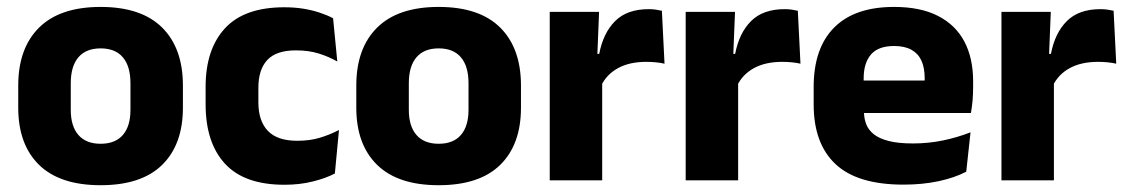

<svg xmlns="http://www.w3.org/2000/svg" viewBox="-20 -526 3286 560"><path d="M273.4 14.2Q154.7 14.2 93.9 -45.2Q33.2 -104.6 33.2 -211.9V-276.5Q33.2 -385.4 94.1 -445.6Q155 -505.8 273.4 -505.8Q392.2 -505.8 452.9 -445.6Q513.5 -385.4 513.5 -276.5V-211.9Q513.5 -104.6 453 -45.2Q392.6 14.2 273.4 14.2ZM273.4 -106.7Q316.2 -106.7 338.3 -132.3Q360.5 -157.9 360.5 -205.5V-283.2Q360.5 -332.8 338.3 -358.9Q316.2 -384.9 273.4 -384.9Q231 -384.9 208.7 -358.9Q186.4 -332.8 186.4 -283.2V-205.5Q186.4 -157.9 208.7 -132.3Q231 -106.7 273.4 -106.7Z M809.6 12.9Q692.6 12.9 636.2 -48.5Q579.7 -109.9 579.7 -221.7V-272.7Q579.7 -382.2 636.2 -443.5Q692.7 -504.8 809.2 -504.8Q838.9 -504.8 865 -500.6Q891.1 -496.3 913 -488.9Q934.9 -481.6 951.5 -472.8L963.8 -346.6Q939.5 -360.5 910.1 -369.8Q880.7 -379.1 843.5 -379.1Q785.6 -379.1 759.6 -351Q733.6 -323 733.6 -270V-227.3Q733.6 -173.4 761.2 -144.4Q788.7 -115.4 847 -115.4Q883.6 -115.4 912.8 -124.2Q942 -133 968.7 -146.8L956.7 -20Q930.6 -6.2 892.5 3.3Q854.5 12.9 809.6 12.9Z M1259.4 14.2Q1140.7 14.2 1079.9 -45.2Q1019.2 -104.6 1019.2 -211.9V-276.5Q1019.2 -385.4 1080.1 -445.6Q1141 -505.8 1259.4 -505.8Q1378.2 -505.8 1438.9 -445.6Q1499.5 -385.4 1499.5 -276.5V-211.9Q1499.5 -104.6 1439 -45.2Q1378.6 14.2 1259.4 14.2ZM1259.4 -106.7Q1302.2 -106.7 1324.3 -132.3Q1346.5 -157.9 1346.5 -205.5V-283.2Q1346.5 -332.8 1324.3 -358.9Q1302.2 -384.9 1259.4 -384.9Q1217 -384.9 1194.7 -358.9Q1172.4 -332.8 1172.4 -283.2V-205.5Q1172.4 -157.9 1194.7 -132.3Q1217 -106.7 1259.4 -106.7Z M1733.4 -276 1691.5 -368.9H1727.7Q1739.4 -430 1774.2 -464.6Q1808.9 -499.3 1872.3 -499.3Q1883.4 -499.3 1892.7 -497.9Q1902.1 -496.5 1910.5 -494.6L1918.2 -340.2Q1907.6 -342.8 1893.5 -344.2Q1879.4 -345.6 1865 -345.6Q1816 -345.6 1782.6 -327.3Q1749.2 -309 1733.4 -276ZM1583.4 0V-491.4H1727.3L1721 -334.7L1736.4 -332.5V0Z M2129.9 -276 2088 -368.9H2124.2Q2135.9 -430 2170.7 -464.6Q2205.4 -499.3 2268.8 -499.3Q2279.9 -499.3 2289.2 -497.9Q2298.6 -496.5 2307 -494.6L2314.7 -340.2Q2304.1 -342.8 2290 -344.2Q2275.9 -345.6 2261.5 -345.6Q2212.5 -345.6 2179.1 -327.3Q2145.7 -309 2129.9 -276ZM1979.9 0V-491.4H2123.8L2117.5 -334.7L2132.9 -332.5V0Z M2615 12.5Q2480.9 12.5 2417.1 -47.2Q2353.2 -107 2353.2 -221.4V-272.5Q2353.2 -385.7 2413.1 -445.8Q2472.9 -505.8 2587.7 -505.8Q2664.5 -505.8 2715.6 -479.7Q2766.8 -453.6 2792.6 -405.1Q2818.3 -356.5 2818.3 -288.5V-272.1Q2818.3 -253 2816.7 -233.3Q2815 -213.5 2811.8 -196.4H2674.1Q2675.8 -225.6 2676.4 -251.4Q2677 -277.2 2677 -297.9Q2677 -328.3 2667.5 -349.2Q2657.9 -370 2638.2 -380.9Q2618.5 -391.8 2587.7 -391.8Q2541.7 -391.8 2520.4 -367.1Q2499 -342.4 2499 -296.9V-252L2499.9 -235.3V-200.5Q2499.9 -181.3 2506.2 -164.4Q2512.5 -147.5 2528.3 -134.7Q2544.2 -121.9 2571.9 -114.8Q2599.7 -107.6 2642.6 -107.6Q2687.9 -107.6 2730 -116.3Q2772.1 -125 2810.7 -140.1L2798.2 -25.2Q2764.2 -7.5 2717.6 2.5Q2671.1 12.5 2615 12.5ZM2434.2 -196.4V-291.2H2781V-196.4Z M3050.9 -276 3009 -368.9H3045.2Q3056.9 -430 3091.7 -464.6Q3126.4 -499.3 3189.8 -499.3Q3200.9 -499.3 3210.2 -497.9Q3219.6 -496.5 3228 -494.6L3235.7 -340.2Q3225.1 -342.8 3211 -344.2Q3196.9 -345.6 3182.5 -345.6Q3133.5 -345.6 3100.1 -327.3Q3066.7 -309 3050.9 -276ZM2900.9 0V-491.4H3044.8L3038.5 -334.7L3053.9 -332.5V0Z"/></svg>

Font: Anek Gurmukhi Medium
Style: Regular
Weight: 500
Designer: Sarang Kulkarni (Gurmukhi), Yesha Goshar (Latin)
Foundry: Ek Type
Version: Version 1.003